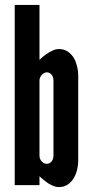

<svg xmlns="http://www.w3.org/2000/svg" viewBox="-20 -755 375 783"><path d="M40 -735H141V-511C158 -527 173 -539 193 -548C202 -553 212 -555 221 -555C249 -555 268 -539 281 -519C293 -498 299 -471 299 -448V-99C299 -76 293 -49 281 -29C268 -8 249 8 221 8C202 8 182 -3 167 -14C158 -21 150 -28 141 -36V0H40ZM141 -120C141 -101 156 -87 171 -87C186 -87 198 -101 198 -120V-427C198 -446 186 -460 171 -460C156 -460 141 -443 141 -427Z"/></svg>

Font: League Gothic
Style: Regular
Weight: 400
Designer: The League of Moveable Type
Version: Version 1.560;PS 001.560;hotconv 1.0.56;makeotf.lib2.0.21325